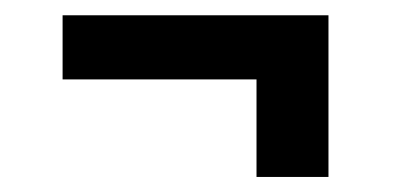

<svg xmlns="http://www.w3.org/2000/svg" viewBox="-20 -413 525 250"><path d="M407.7 -182.6H314V-309.6H61.5V-393.1H407.7Z"/></svg>

Font: MAUL Condensed Bold
Style: Condensed Bold
Weight: 700
Designer: MAUL
Version: Version 1.0; 2020; ttfautohint (v1.8.3)